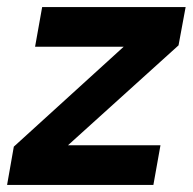

<svg xmlns="http://www.w3.org/2000/svg" viewBox="-31 -522 544 542"><path d="M-11 0 8 -108 318 -390H68L88 -502H493L473 -394L161 -112H422L402 0Z"/></svg>

Font: DM Sans 16pt
Style: Bold Italic
Weight: 700
Italic angle: -10°
Version: Version 4.004;gftools[0.9.30]